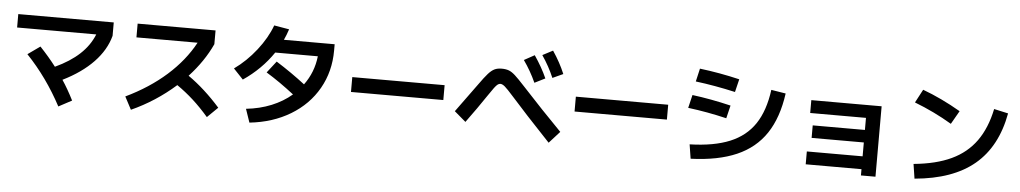

<svg xmlns="http://www.w3.org/2000/svg" viewBox="-43 -1237 9086 1711"><g transform="rotate(5 4500.0 -381.5)"><path d="M185 -378 295 -456Q373 -374 439 -288Q571 -349 656 -428Q741 -507 781 -607H73V-727H927V-607Q893 -479 788.5 -370Q684 -261 516 -178Q567 -102 618 -1L500 62Q369 -185 185 -378Z M1687 -612H1140V-735H1837V-612Q1765 -455 1633 -312Q1783 -207 1921 -51L1827 41Q1756 -41 1687 -103.5Q1618 -166 1540 -220Q1362 -62 1147 35L1087 -79Q1294 -178 1446.5 -313.5Q1599 -449 1687 -612Z M2574 -227Q2446 -327 2323 -402L2404 -506Q2544 -418 2664 -325Q2749 -440 2765 -585H2384Q2279 -430 2117 -320L2030 -412Q2138 -489 2225 -600Q2312 -711 2354 -825L2489 -802Q2471 -747 2451 -705H2905V-649Q2905 -461 2818.5 -308.5Q2732 -156 2574 -60.5Q2416 35 2209 57L2168 -63Q2290 -76 2393 -118Q2496 -160 2574 -227Z M3087 -427H3913V-294H3087Z M4597 -712 4690 -763Q4759 -662 4802 -565L4708 -518Q4662 -620 4597 -712ZM4849 -818Q4917 -717 4958 -618L4864 -575Q4821 -676 4757 -770ZM4527 -380Q4471 -443 4448 -462.5Q4425 -482 4407 -482Q4395 -482 4383 -473Q4371 -464 4353 -440Q4335 -416 4300 -364Q4226 -253 4126 -117L4024 -204Q4110 -320 4209 -458Q4258 -527 4287 -559.5Q4316 -592 4342.5 -605Q4369 -618 4407 -618Q4445 -618 4471.5 -608Q4498 -598 4528.5 -570.5Q4559 -543 4615 -482Q4801 -280 4976 -102L4881 3Q4648 -243 4527 -380Z M5087 -427H5913V-294H5087Z M6817 -639 6947 -618Q6917 -400 6823 -259Q6729 -118 6564 -46Q6399 26 6154 35L6134 -92Q6351 -98 6492.5 -156.5Q6634 -215 6713 -333Q6792 -451 6817 -639ZM6121 -532Q6287 -511 6467 -468L6439 -352Q6268 -393 6093 -415ZM6167 -772Q6342 -751 6524 -708L6496 -592Q6310 -634 6140 -655Z M7679 -5H7180V-120H7679V-244H7212V-356H7679V-464H7180V-579H7809V51H7679Z M8810 -642 8937 -614Q8882 -313 8690 -152.5Q8498 8 8157 38L8137 -92Q8337 -111 8473 -175Q8609 -239 8691.5 -354Q8774 -469 8810 -642ZM8165 -758Q8333 -696 8505 -596L8437 -477Q8279 -571 8102 -639Z"/></g></svg>

Font: Enso
Style: Bold
Weight: 700
Designer: Coji Morishita
Foundry: UNDERFOREST DESIGN
Version: Version 1.000